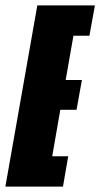

<svg xmlns="http://www.w3.org/2000/svg" viewBox="-63 -695 374 715"><path d="M-43 0H171.5L191 -113H131.5L161.5 -286H222L242 -397H181.5L210.5 -562H270L290.5 -675H76Z"/></svg>

Font: Anybody UltraCondensed ExtraBold
Style: Italic
Weight: 800
Width: 1
Italic angle: -10°
Version: Version 1.113;gftools[0.9.25]